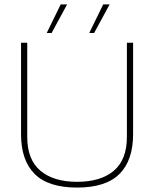

<svg xmlns="http://www.w3.org/2000/svg" viewBox="-20 -837 696 867"><path d="M191 -688 254 -817H283L213 -688ZM383 -688 446 -817H475L405 -688ZM328 10Q198 10 136.5 -51.5Q75 -113 75 -231V-644H103V-219Q103 -116 162.5 -66Q222 -16 328 -16Q435 -16 494 -66Q553 -116 553 -219V-644H581V-231Q581 -113 519.5 -51.5Q458 10 328 10Z"/></svg>

Font: Kanit Thin
Style: Regular
Weight: 250
Designer: Katatrad Team
Foundry: CadsonDemak
Version: Version 2.000; ttfautohint (v1.8.3)